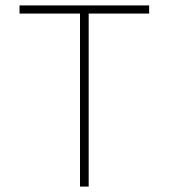

<svg xmlns="http://www.w3.org/2000/svg" viewBox="-20 -688 622 708"><path d="M307 0V-638H530V-668H52V-638H275V0Z"/></svg>

Font: Gantari Thin
Style: Regular
Weight: 250
Designer: Anugrah Pasau
Foundry: Lafontype
Version: Version 1.000